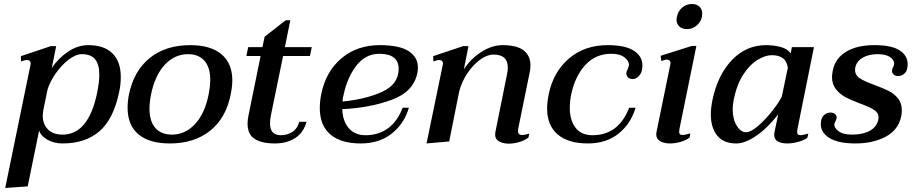

<svg xmlns="http://www.w3.org/2000/svg" viewBox="-20 -705 4550 957"><path d="M132 -382 133 -388Q133 -406 113 -406Q106 -406 85 -399L84 -425L233 -475H260L238 -366Q270 -414 318.5 -447Q367 -480 420 -480Q498 -480 540 -439.5Q582 -399 582 -321Q582 -283 574 -247Q546 -111 475.5 -50.5Q405 10 292 10Q249 10 216.5 -8.5Q184 -27 175 -54L118 224L6 232ZM464 -242Q475 -297 475 -332Q475 -384 454 -409.5Q433 -435 388 -435Q358 -435 322.5 -408Q287 -381 258 -339.5Q229 -298 217 -259L197 -162Q193 -140 193 -129Q193 -87 218.5 -60.5Q244 -34 292 -34Q421 -34 464 -242Z M616 -168Q616 -201 623 -235Q647 -352 726.5 -416Q806 -480 928 -480Q1030 -480 1084 -434.5Q1138 -389 1138 -304Q1138 -275 1130 -235Q1107 -117 1027.5 -53.5Q948 10 827 10Q724 10 670 -35.5Q616 -81 616 -168ZM1020 -235Q1028 -277 1028 -307Q1028 -369 999 -402Q970 -435 918 -435Q851 -435 802 -383Q753 -331 733 -235Q725 -193 725 -164Q725 -101 754 -67.5Q783 -34 837 -34Q903 -34 952 -86.5Q1001 -139 1020 -235Z M1330 -129Q1326 -109 1326 -89Q1326 -60 1339.5 -45.5Q1353 -31 1381 -31Q1411 -31 1436.5 -47Q1462 -63 1472 -98H1508Q1492 -42 1450 -16Q1408 10 1350 10Q1285 10 1249.5 -12.5Q1214 -35 1214 -88Q1214 -108 1218 -127L1279 -426H1208L1217 -470H1288L1299 -522L1404 -604H1427L1400 -470H1534L1525 -426H1391Z M1686 -161Q1688 -101 1718.5 -66Q1749 -31 1802 -31Q1865 -31 1912.5 -64.5Q1960 -98 1987 -168H2018Q1995 -89 1933 -39.5Q1871 10 1778 10Q1679 10 1626.5 -35Q1574 -80 1574 -166Q1574 -200 1581 -235Q1604 -349 1682 -414.5Q1760 -480 1873 -480Q1971 -480 2017 -450Q2063 -420 2063 -368Q2063 -355 2060 -340Q2041 -247 1931 -207Q1821 -167 1686 -161ZM1967 -362Q1967 -436 1872 -437Q1802 -437 1756.5 -378Q1711 -319 1693 -234Q1690 -223 1689 -214Q1688 -205 1687 -199Q1803 -210 1885 -247.5Q1967 -285 1967 -362Z M2563 -64Q2562 -59 2562 -52Q2562 -32 2582 -32Q2595 -32 2618 -39L2614 -19Q2595 -5 2568 3Q2541 11 2516 11Q2488 11 2468 0Q2448 -11 2448 -34Q2448 -42 2449 -46L2507 -334Q2511 -351 2511 -369Q2511 -433 2440 -433Q2408 -433 2373.5 -408Q2339 -383 2310.5 -341Q2282 -299 2269 -250L2219 0L2106 10L2187 -382L2188 -388Q2188 -406 2168 -406Q2161 -406 2140 -399L2139 -425L2288 -475H2315L2292 -359Q2324 -410 2377.5 -445Q2431 -480 2485 -480Q2557 -480 2590.5 -453.5Q2624 -427 2624 -379Q2624 -360 2620 -343Z M2707 -165Q2707 -195 2715 -235Q2738 -347 2816 -413.5Q2894 -480 3009 -480Q3096 -480 3139 -452.5Q3182 -425 3182 -378Q3182 -365 3179 -353Q3176 -338 3163 -324.5Q3150 -311 3134 -311Q3118 -311 3110 -319.5Q3102 -328 3102 -340Q3102 -349 3109 -361Q3115 -375 3115 -382Q3115 -402 3092 -419.5Q3069 -437 3027 -437Q2949 -437 2897.5 -381Q2846 -325 2827 -234Q2820 -200 2820 -168Q2820 -105 2849 -68Q2878 -31 2933 -31Q3063 -31 3116 -168H3148Q3124 -88 3063 -39Q3002 10 2910 10Q2812 10 2759.5 -35Q2707 -80 2707 -165Z M3352 -607Q3352 -612 3354 -622Q3360 -650 3380.5 -667.5Q3401 -685 3429 -685Q3452 -685 3466 -672Q3480 -659 3480 -637Q3480 -605 3457.5 -582.5Q3435 -560 3404 -560Q3380 -560 3366 -573Q3352 -586 3352 -607ZM3251 -35Q3251 -42 3252 -46L3321 -383Q3322 -386 3322 -391Q3322 -400 3316.5 -404Q3311 -408 3303 -408Q3298 -408 3289.5 -405Q3281 -402 3276 -401L3273 -427L3428 -476H3451L3367 -64Q3365 -52 3365 -49Q3365 -32 3383 -32Q3391 -32 3421 -40L3417 -19Q3398 -5 3371 2.5Q3344 10 3319 10Q3291 10 3271 -1Q3251 -12 3251 -35Z M3523 -135Q3523 -166 3531 -206Q3557 -331 3628 -405.5Q3699 -480 3798 -480Q3837 -480 3872 -470.5Q3907 -461 3921 -438L3927 -470H4037L3955 -63Q3953 -51 3953 -48Q3953 -31 3971 -31Q3979 -31 4009 -39L4004 -18Q3986 -5 3957.5 2.5Q3929 10 3904 10Q3875 10 3857 0Q3839 -10 3839 -33Q3839 -41 3840 -45L3859 -135Q3804 -65 3748.5 -27.5Q3693 10 3650 10Q3586 10 3554.5 -29.5Q3523 -69 3523 -135ZM3877 -224 3907 -368Q3901 -402 3880.5 -416Q3860 -430 3827 -430Q3796 -430 3758 -408Q3720 -386 3686.5 -336Q3653 -286 3637 -208Q3632 -180 3632 -161Q3632 -111 3652 -78.5Q3672 -46 3698 -46Q3723 -46 3759.5 -78Q3796 -110 3829.5 -152.5Q3863 -195 3877 -224Z M4071 -87Q4071 -93 4073 -105Q4077 -123 4090 -133.5Q4103 -144 4119 -144Q4135 -144 4144 -135Q4153 -126 4149 -112Q4148 -107 4144 -100Q4140 -93 4139 -88Q4136 -69 4159 -51.5Q4182 -34 4228 -34Q4281 -34 4316 -53.5Q4351 -73 4358 -110Q4359 -114 4359 -120Q4359 -143 4336.5 -157.5Q4314 -172 4267 -189Q4222 -206 4194.5 -220.5Q4167 -235 4147 -260Q4127 -285 4127 -322Q4127 -332 4131 -354Q4143 -414 4197 -447Q4251 -480 4339 -480Q4424 -480 4464 -454Q4504 -428 4504 -386Q4504 -372 4502 -365Q4499 -347 4486 -336.5Q4473 -326 4457 -326Q4444 -326 4435 -333Q4426 -340 4426 -352Q4426 -361 4430.5 -368.5Q4435 -376 4436 -381Q4439 -393 4431.5 -405.5Q4424 -418 4405 -426.5Q4386 -435 4354 -435Q4310 -435 4280 -417.5Q4250 -400 4243 -369Q4242 -365 4242 -357Q4242 -330 4266 -314.5Q4290 -299 4340 -281Q4383 -265 4410 -251.5Q4437 -238 4456 -214.5Q4475 -191 4475 -155Q4475 -142 4472 -125Q4457 -56 4393.5 -23Q4330 10 4245 10Q4158 10 4114.5 -17Q4071 -44 4071 -87Z"/></svg>

Font: Taviraj Medium
Style: Italic
Weight: 500
Italic angle: -12°
Designer: Katatrad Team
Foundry: CadsonDemak
Version: Version 1.001